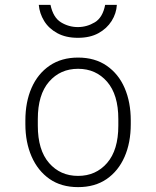

<svg xmlns="http://www.w3.org/2000/svg" viewBox="-20 -757 640 787"><path d="M300 10Q231 10 183 -23.5Q135 -57 109.5 -115.5Q84 -174 84 -248V-263Q84 -339 109.5 -397Q135 -455 183.5 -488Q232 -521 300 -521Q369 -521 417.5 -487.5Q466 -454 491 -396Q516 -338 516 -263V-248Q516 -172 490.5 -114Q465 -56 417 -23Q369 10 300 10ZM300 -36Q373 -36 419 -89Q465 -142 465 -242V-269Q465 -369 419 -422Q373 -475 300 -475Q227 -475 181 -422Q135 -369 135 -269V-242Q135 -142 181 -89Q227 -36 300 -36ZM299 -602Q250 -602 215 -621Q180 -640 161 -671Q142 -702 139 -737H187Q198 -685 230 -665.5Q262 -646 299 -646Q336 -646 368.5 -665.5Q401 -685 411 -737H459Q457 -702 437.5 -671Q418 -640 383.5 -621Q349 -602 299 -602Z"/></svg>

Font: Chivo Mono Thin
Style: Regular
Weight: 250
Designer: Hector Gatti
Foundry: Omnibus-Type
Version: Version 1.008